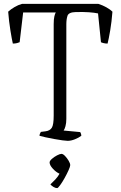

<svg xmlns="http://www.w3.org/2000/svg" viewBox="-20 -724 620 987"><path d="M328 0Q321 0 301.5 -2.5Q282 -5 258 -9.5Q234 -14 213 -18.5Q192 -23 183 -26Q183 -31 185.5 -37Q188 -43 190 -46L214 -49Q237 -52 246.5 -67.5Q256 -83 256 -130V-600Q256 -625 259.5 -640Q263 -655 267 -660H99L81 -507Q77 -505 67.5 -502.5Q58 -500 46 -500Q41 -521 33.5 -567.5Q26 -614 22 -664Q35 -676 54.5 -687.5Q74 -699 93 -704H486Q508 -697 527.5 -686Q547 -675 558 -664Q554 -612 546.5 -567.5Q539 -523 533 -500Q522 -500 512 -502.5Q502 -505 499 -507L484 -655Q465 -659 437 -661Q409 -663 369 -662Q333 -661 327 -643Q321 -625 321 -599V-113Q321 -91 316.5 -75Q312 -59 307 -53L392 -45Q394 -43 396 -37Q398 -31 398 -26Q385 -16 365 -8Q345 0 328 0ZM274 243Q265 243 255 237Q245 231 239 224Q251 213 264.5 198.5Q278 184 286 169Q268 161 251.5 143Q235 125 235 111Q235 103 247 92.5Q259 82 273.5 74.5Q288 67 296 67Q304 67 314.5 78Q325 89 333 102.5Q341 116 341 125Q341 132 332.5 151Q324 170 312 191.5Q300 213 289 228Q278 243 274 243Z"/></svg>

Font: Texturina Thin
Style: Regular
Weight: 100
Designer: Guillermo Torres Carreño
Foundry: Omnibus-Type
Version: Version 1.002; ttfautohint (v1.8.3)